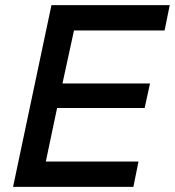

<svg xmlns="http://www.w3.org/2000/svg" viewBox="-20 -730 683 750"><path d="M31 0 181 -710H643L623 -611H269L224 -404H566L545 -308H203L159 -99H521L501 0Z"/></svg>

Font: Geist Medium
Style: Italic
Weight: 500
Italic angle: -12°
Designer: Basement.studio, Andrés Briganti, Mateo Zaragoza
Foundry: Basement.studio, Vercel, Andrés Briganti, Guido Ferreyra, Mateo Zaragoza
Version: Version 1.500; ttfautohint (v1.8.4.7-5d5b)